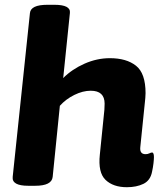

<svg xmlns="http://www.w3.org/2000/svg" viewBox="-20 -774 671 802"><path d="M510 8Q453 8 421 -22.5Q389 -53 397 -128L416 -315Q417 -327 417 -341Q417 -395 359 -395Q326 -395 290.5 -377.5Q255 -360 230 -332L200 -35Q196 2 127 2H98Q29 2 33 -35L105 -719Q108 -754 178 -754H207Q276 -754 272 -720L244 -448Q281 -485 333 -508Q385 -531 439 -531Q508 -531 548 -499.5Q588 -468 588 -385Q588 -375 587 -365Q586 -355 585 -345L566 -159Q563 -130 588 -130Q597 -130 604 -133.5Q611 -137 615 -137Q623 -137 623 -118Q623 -108 621 -91Q619 -74 615 -56Q608 -20 579 -6Q550 8 510 8Z"/></svg>

Font: Asap Semi Expanded Semi Expanded ExtraBold
Style: Italic
Weight: 800
Width: 6
Italic angle: -6°
Designer: Pablo Cosgaya
Foundry: Omnibus-Type
Version: Version 3.001; ttfautohint (v1.8.4.7-5d5b)